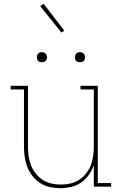

<svg xmlns="http://www.w3.org/2000/svg" viewBox="-20 -981 640 1009"><path d="M297 8Q269 8 242 2Q215 -4 192 -18.5Q169 -33 151.5 -55Q134 -77 124 -102.5Q114 -128 110 -155.5Q106 -183 106 -210V-511H36V-530H127V-210Q127 -185 130.5 -160Q134 -135 143 -112Q152 -89 168 -69Q184 -49 205 -35.5Q226 -22 250.5 -16.5Q275 -11 300 -11Q325 -11 349.5 -16.5Q374 -22 395 -35.5Q416 -49 432 -69Q448 -89 457 -112Q466 -135 469.5 -160Q473 -185 473 -210V-511H403V-530H494V-19H564V0H473V-113Q463 -85 446.5 -61.5Q430 -38 406 -21.5Q382 -5 353.5 1.5Q325 8 297 8ZM400 -654Q395 -654 389.5 -655.5Q384 -657 380.5 -660.5Q377 -664 375.5 -669.5Q374 -675 374 -680Q374 -685 375.5 -690.5Q377 -696 380.5 -699.5Q384 -703 389.5 -705Q395 -707 400 -707Q405 -707 410.5 -705Q416 -703 419.5 -699.5Q423 -696 425 -690.5Q427 -685 427 -680Q427 -675 425 -669.5Q423 -664 419.5 -660.5Q416 -657 410.5 -655.5Q405 -654 400 -654ZM200 -654Q195 -654 189.5 -655.5Q184 -657 180.5 -660.5Q177 -664 175.5 -669.5Q174 -675 174 -680Q174 -685 175.5 -690.5Q177 -696 180.5 -699.5Q184 -703 189.5 -705Q195 -707 200 -707Q205 -707 210.5 -705Q216 -703 219.5 -699.5Q223 -696 225 -690.5Q227 -685 227 -680Q227 -675 225 -669.5Q223 -664 219.5 -660.5Q216 -657 210.5 -655.5Q205 -654 200 -654ZM303 -810 191 -949 209 -961 318 -820Z"/></svg>

Font: Iosevka Slab Thin Extended
Style: Regular
Weight: 100
Width: 7
Monospace: yes
Designer: Belleve Invis
Foundry: Belleve Invis
Version: Version 11.1.1; ttfautohint (v1.8.3)